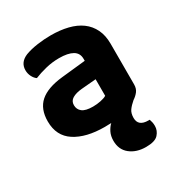

<svg xmlns="http://www.w3.org/2000/svg" viewBox="-165 -611 865 924"><g transform="rotate(-30 267.5 -148.5)"><path d="M250 -496Q302 -496 344.5 -485.5Q387 -475 417 -453Q447 -431 463.5 -397Q480 -363 480 -317V-91Q480 -68 468.5 -53Q457 -38 440 -27Q420 -10 408.5 6Q397 22 397 48Q397 94 453 94H460Q463 102 465 111.5Q467 121 467 132Q467 158 448.5 178.5Q430 199 380 199Q327 199 292.5 171.5Q258 144 258 95Q258 68 268 48Q278 28 292 15Q284 15 274.5 15.5Q265 16 256 16Q153 16 92 -23.5Q31 -63 31 -144Q31 -213 72 -249Q113 -285 198 -294L331 -308V-319Q331 -351 305 -366Q279 -381 230 -381Q192 -381 155.5 -372Q119 -363 90 -351Q78 -359 69.5 -375.5Q61 -392 61 -411Q61 -455 107 -474Q136 -485 174.5 -490.5Q213 -496 250 -496ZM256 -97Q278 -97 299.5 -101.5Q321 -106 332 -113V-205L250 -198Q218 -195 198.5 -183.5Q179 -172 179 -149Q179 -125 197 -111Q215 -97 256 -97Z"/></g></svg>

Font: Baloo Tammudu 2
Style: Bold
Weight: 700
Designer: Maithili Shingre, Omkar Shende and Ek Type
Foundry: Ek Type
Version: Version 1.640;hotconv 1.0.111;makeotfexe 2.5.65597; ttfautoh